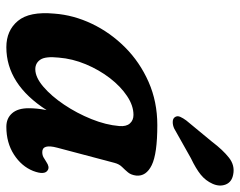

<svg xmlns="http://www.w3.org/2000/svg" viewBox="-97 -665 774 620"><g transform="rotate(90 290.0 -355.0)"><path d="M457 -153Q444 -104.5 471 -104.5Q480.5 -104.5 487.5 -108.2Q494.5 -112 503.5 -118Q519 -128.5 529 -122.5Q546.5 -113 532 -75Q517 -37.5 479 -13Q441 11.5 389.5 11.5Q362 11.5 345.8 -7Q329.5 -25.5 329.5 -60.5Q329.5 -73.5 330.8 -87Q332 -100.5 335.5 -118.5Q252 11.5 132.5 11.5Q78.5 11.5 47.5 -25.8Q16.5 -63 24 -143.5Q28.5 -205.5 56.8 -264.8Q85 -324 132.8 -371.8Q180.5 -419.5 244.5 -447.8Q308.5 -476 384 -476Q476.5 -476 513.2 -458Q550 -440 547 -408Q545 -391.5 536.8 -381.5Q528.5 -371.5 519.2 -362.2Q510 -353 506 -338ZM166 -157.5Q161.5 -115 172.5 -98.5Q183.5 -82 203.5 -82Q229.5 -82 259.8 -107.8Q290 -133.5 317.8 -174.8Q345.5 -216 364.5 -263Q383.5 -310 387 -353Q389 -375.5 378.8 -387.2Q368.5 -399 351 -399Q321 -399 290 -378.2Q259 -357.5 232.2 -322.8Q205.5 -288 187.5 -245Q169.5 -202 166 -157.5ZM438 -653Q464 -687.5 489 -707.2Q514 -727 543.5 -721Q568 -716.5 575.8 -696.8Q583.5 -677 573.5 -654.5Q563.5 -632 544 -616.2Q524.5 -600.5 491 -584.5L395 -530.5Q384 -525.5 373.5 -525.8Q363 -526 358.5 -532.5Q353 -540 357.2 -549.8Q361.5 -559.5 369 -569.5Z"/></g></svg>

Font: Fraunces 9pt SuperSoft SemiBold
Style: Italic
Weight: 600
Italic angle: -16°
Version: Version 1.000;[0bf87f6ff]